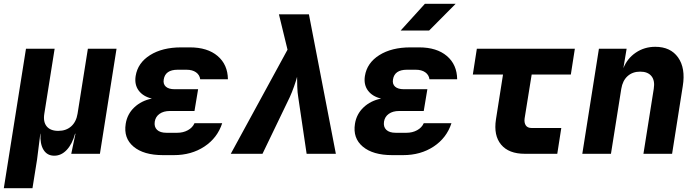

<svg xmlns="http://www.w3.org/2000/svg" viewBox="-26 -805 3646 1005"><path d="M-6 180 110 -550H260L206 -210Q199 -167 218.5 -143.5Q238 -120 279 -120Q320 -120 346.5 -143.5Q373 -167 380 -210L434 -550H584L497 0H347L369 -105H367Q352 -51 323.5 -20.5Q295 10 258 10Q221 10 202 -20.5Q183 -51 186 -105H185L168 30L144 180Z M884 7H827Q726 7 673 -37.5Q620 -82 632 -157Q640 -208 677 -243Q714 -278 769 -289Q723 -300 700 -331Q677 -362 684 -407Q695 -476 759.5 -516.5Q824 -557 922 -557H968Q1060 -557 1113 -512Q1166 -467 1167 -390H1022Q1019 -413 1000 -426.5Q981 -440 950 -440H904Q839 -440 831 -389Q827 -365 842 -351.5Q857 -338 888 -338H1011L992 -224H863Q830 -224 809 -209Q788 -194 784 -168Q780 -141 796 -125.5Q812 -110 845 -110H902Q933 -110 957.5 -123.5Q982 -137 992 -160H1137Q1112 -83 1044 -38Q976 7 884 7Z M1182 0 1479 -545 1434 -730H1591L1732 0H1579L1535 -297Q1531 -320 1530 -351.5Q1529 -383 1529 -403Q1524 -383 1513 -352Q1502 -321 1491 -297L1348 0Z M2084 7H2027Q1926 7 1873 -37.5Q1820 -82 1832 -157Q1840 -208 1877 -243Q1914 -278 1969 -289Q1923 -300 1900 -331Q1877 -362 1884 -407Q1895 -476 1959.5 -516.5Q2024 -557 2122 -557H2168Q2260 -557 2313 -512Q2366 -467 2367 -390H2222Q2219 -413 2200 -426.5Q2181 -440 2150 -440H2104Q2039 -440 2031 -389Q2027 -365 2042 -351.5Q2057 -338 2088 -338H2211L2192 -224H2063Q2030 -224 2009 -209Q1988 -194 1984 -168Q1980 -141 1996 -125.5Q2012 -110 2045 -110H2102Q2133 -110 2157.5 -123.5Q2182 -137 2192 -160H2337Q2312 -83 2244 -38Q2176 7 2084 7ZM2071 -645 2198 -785H2359L2220 -645Z M2721 0Q2637 0 2597 -48Q2557 -96 2570 -180L2607 -415H2449L2470 -550H2983L2962 -415H2757L2720 -185Q2717 -163 2726 -149Q2735 -135 2757 -135H2912L2891 0Z M3022 0 3109 -550H3254L3237 -448Q3257 -499 3302 -529.5Q3347 -560 3404 -560Q3484 -560 3523.5 -504Q3563 -448 3548 -355L3492 0H3342L3396 -340Q3403 -383 3384 -406.5Q3365 -430 3325 -430Q3285 -430 3259 -406.5Q3233 -383 3226 -340L3172 0Z"/></svg>

Font: JetBrains Mono NL ExtraBold
Style: Italic
Weight: 800
Italic angle: -9°
Monospace: yes
Designer: Philipp Nurullin, Konstantin Bulenkov
Foundry: JetBrains
Version: Version 2.305; ttfautohint (v1.8.4.7-5d5b)